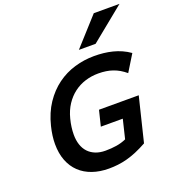

<svg xmlns="http://www.w3.org/2000/svg" viewBox="-172 -1117 1153 1264"><g transform="rotate(-20 405.0 -485.0)"><path d="M647 -64.9Q606.4 -42.5 570.8 -27.6Q535.2 -12.7 502.2 -3.9Q469.2 4.9 437.7 8.5Q406.2 12.2 375 12.2Q311 12.2 259.3 -5.9Q207.5 -23.9 170.9 -58.6Q134.3 -93.3 114.5 -144.3Q94.7 -195.3 94.7 -260.7Q94.7 -316.9 110.8 -382.3Q132.3 -469.2 174.8 -532.5Q217.3 -595.7 273.7 -637Q330.1 -678.2 397 -698Q463.9 -717.8 534.2 -717.8Q567.4 -717.8 599.6 -714.4Q631.8 -710.9 662.6 -703.1Q693.4 -695.3 722.4 -682.4Q751.5 -669.4 778.3 -650.4L707.5 -535.2Q686.5 -552.7 665.3 -565.2Q644 -577.6 621.3 -585.4Q598.6 -593.3 573.7 -596.9Q548.8 -600.6 521 -600.6Q472.7 -600.6 429 -586.9Q385.3 -573.2 349.4 -546.1Q313.5 -519 286.9 -478.8Q260.3 -438.5 246.6 -385.3Q238.8 -355.5 235.4 -328.4Q231.9 -301.3 231.9 -276.9Q231.9 -237.3 242.4 -205.8Q252.9 -174.3 273.4 -152.3Q293.9 -130.4 324 -118.4Q354 -106.4 393.1 -106.4Q434.1 -106.4 470.2 -112.1Q506.3 -117.7 539.1 -132.3L571.3 -265.6H417.5L444.3 -374.5H722.7ZM809.6 -983.4 571.8 -790H454.6L629.4 -983.4Z"/></g></svg>

Font: Andika New Basic
Style: Bold Italic
Weight: 700
Italic angle: -14°
Designer: Victor Gaultney, Annie Olsen, Pablo Ugerman
Foundry: SIL International
Version: Version 5.500